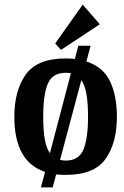

<svg xmlns="http://www.w3.org/2000/svg" viewBox="-20 -745 535 831"><path d="M338 -725 412 -640 244 -529 219 -557ZM486 -240Q486 -127 437 -57.5Q388 12 265 12Q249 12 223 10L208 66H157L175 -1Q42 -45 42 -240Q42 -353 91.5 -422.5Q141 -492 265 -492Q280 -492 304 -490L319 -547H372L354 -479Q427 -455 456.5 -392.5Q486 -330 486 -240ZM196 -82 287 -428Q275 -430 265 -430Q207 -430 187 -383Q167 -336 167 -240Q167 -183 173.5 -144Q180 -105 196 -82ZM361 -240Q361 -297 354.5 -336Q348 -375 332 -398L240 -53Q251 -50 265 -50Q321 -50 341 -97.5Q361 -145 361 -240Z"/></svg>

Font: Arya
Style: Bold
Weight: 700
Designer: Eduardo Rodriguez Tunni, Modular Infotech
Foundry: Eduardo Rodriguez Tunni, Modular Infotech
Version: Version 1.002